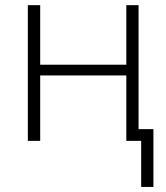

<svg xmlns="http://www.w3.org/2000/svg" viewBox="-20 -551 651 751"><path d="M137.2 -530.8V-297.9H474.1V-530.8H522V-45.9H580.1V180.2H532.2V0H474.1V-255.9H137.2V0H88.9V-530.8Z"/></svg>

Font: Zoram GWebM Light
Style: Regular
Weight: 300
Foundry: Ascender Corporation
Version: Version 1.000